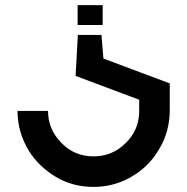

<svg xmlns="http://www.w3.org/2000/svg" viewBox="-20 -568 736 755"><path d="M285.2 -469.7C307.6 -469.7 339.8 -469.7 383.8 -469.7C383.8 -487.3 383.8 -513.7 383.8 -547.9H285.2C285.2 -531.2 285.2 -504.9 285.2 -469.7ZM378.9 -430.7C358.4 -430.7 328.1 -430.7 286.1 -430.7C284.2 -394.5 281.2 -340.8 277.3 -269.5C333 -249 416 -217.8 527.3 -175.8C527.3 -166 527.3 -151.4 527.3 -131.8C527.3 -82 509.8 -40 474.6 -5.9C439.5 29.3 397.5 46.9 347.7 46.9C297.9 46.9 255.9 29.3 221.7 -5.9C186.5 -41 168.9 -83 168.9 -131.8C142.6 -131.8 102.5 -131.8 48.8 -131.8C48.8 -74.2 65.4 -20.5 93.8 25.4C120.1 67.4 156.2 101.6 200.2 127.9C245.1 154.3 293.9 167 347.7 167C377 167 405.3 163.1 431.6 155.3C458 147.5 482.4 136.7 504.9 122.1C547.9 95.7 582 60.5 607.4 15.6C633.8 -28.3 646.5 -77.1 647.5 -130.9C647.5 -155.3 647.5 -191.4 647.5 -240.2C589.8 -261.7 502.9 -293.9 386.7 -337.9C385.7 -353.5 383.8 -369.1 382.8 -384.8C381.8 -399.4 379.9 -415 378.9 -430.7Z"/></svg>

Font: DropForged
Style: Regular
Weight: 400
Designer: Antoine
Version: Version 1.0